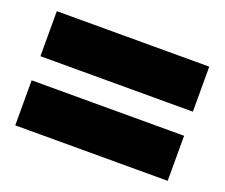

<svg xmlns="http://www.w3.org/2000/svg" viewBox="-71 -625 656 561"><g transform="rotate(20 257.0 -344.5)"><path d="M20 -522H494V-382H20ZM20 -307H494V-167H20Z"/></g></svg>

Font: Bitter Pro Black
Style: Regular
Weight: 900
Designer: Sol Matas, and Bitter project Authors
Foundry: Sol Matas
Version: Version 1.010